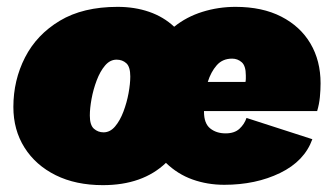

<svg xmlns="http://www.w3.org/2000/svg" viewBox="-20 -530 974 560"><path d="M280 10Q201 10 142.5 -19Q84 -48 51.5 -99.5Q19 -151 19 -218Q19 -296 53 -362.5Q87 -429 154.5 -469.5Q222 -510 323 -510Q373 -510 415 -495.5Q457 -481 488 -452Q524 -481 570.5 -495.5Q617 -510 667 -510Q745 -510 800.5 -481.5Q856 -453 885.5 -403Q915 -353 915 -287Q915 -268 913 -247Q911 -226 905 -206H575V-204Q575 -170 593 -155.5Q611 -141 638 -141Q664 -141 678.5 -154.5Q693 -168 699 -186L891 -124Q868 -60 797 -25.5Q726 9 634 9Q585 9 541.5 -6.5Q498 -22 464 -55Q396 10 280 10ZM586 -291H696Q697 -296 697 -301Q697 -306 697 -310Q697 -338 685 -348.5Q673 -359 657 -359Q629 -359 612 -339.5Q595 -320 586 -291ZM282 -144Q301 -144 315.5 -161Q330 -178 340 -204.5Q350 -231 355 -258.5Q360 -286 360 -307Q360 -335 348.5 -345.5Q337 -356 320 -356Q301 -356 286.5 -339Q272 -322 262 -295.5Q252 -269 247 -241.5Q242 -214 242 -193Q242 -165 254 -154.5Q266 -144 282 -144Z"/></svg>

Font: Work Sans Black
Style: Italic
Weight: 900
Italic angle: -13°
Designer: Wei Huang
Foundry: Wei Huang
Version: Version 2.009; ttfautohint (v1.8.3)